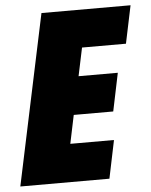

<svg xmlns="http://www.w3.org/2000/svg" viewBox="-70 -732 609 775"><g transform="rotate(-5 234.5 -345.0)"><path d="M127 -690H488L456 -537H278L254 -423H413L381 -269H221L197 -154H374L342 0H-19Z"/></g></svg>

Font: Decalotype Black Italic
Style: Regular
Weight: 900
Italic angle: -12°
Designer: Alfredo Marco Pradil
Foundry: Alfredo Marco Pradil
Version: Version 1.0